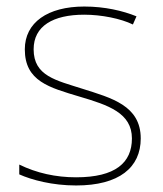

<svg xmlns="http://www.w3.org/2000/svg" viewBox="-20 -651 498 588"><path d="M411 -227C411 -328 321 -351 233 -379C152 -405 83 -418 83 -500C83 -571 142 -606 238 -606C291 -606 350 -594 387 -576L398 -601C356 -618 301 -631 238 -631C126 -631 56 -582 56 -500C56 -402 131 -383 224 -355C312 -329 384 -305 384 -227C384 -153 334 -108 213 -108C151 -108 92 -121 39 -147V-117C77 -100 140 -83 213 -83C345 -83 411 -138 411 -227Z"/></svg>

Font: Noto Sans Kannada UI Thin
Style: Regular
Weight: 100
Designer: Jelle Bosma - Monotype Design Team
Foundry: Monotype Imaging Inc.
Version: Version 2.005